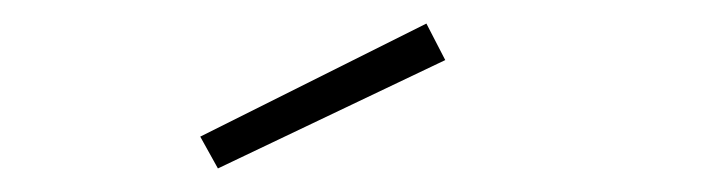

<svg xmlns="http://www.w3.org/2000/svg" viewBox="-20 -752 605 163"><path d="M150 -636 342 -732 358 -701 165 -609Z"/></svg>

Font: TitilliumMaps29L
Style: 1 wt
Weight: 100
Designer: Campivisivi
Foundry: Accademia di Belle Arti di Urbino and students of MA course of Visual design
Version: Version 001.001